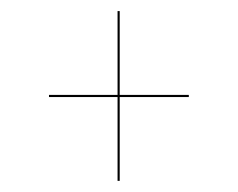

<svg xmlns="http://www.w3.org/2000/svg" viewBox="-20 -506 434 350"><path d="M198.2 -485.8V-333H324.2V-329.1H198.2V-176.3H194.3V-329.1H69.3V-333H194.3V-485.8Z"/></svg>

Font: Fira Sans Compressed Four
Style: Regular
Weight: 100
Width: 1
Designer: Carrois Corporate & Edenspiekermann AG
Foundry: Carrois Corporate GbR & Edenspiekermann AG
Version: Version 4.203;PS 004.203;hotconv 1.0.88;makeotf.lib2.5.64775